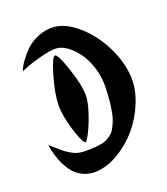

<svg xmlns="http://www.w3.org/2000/svg" viewBox="-113 -672 649 745"><g transform="rotate(-20 212.0 -299.0)"><path d="M18.1 -167.5Q18.6 -164.1 19.3 -158Q20 -151.9 24.4 -134.8Q28.8 -117.7 34.7 -102.1Q40.5 -86.4 51.8 -67.6Q63 -48.8 77.1 -35.6Q91.3 -22.5 112.8 -14.2Q134.3 -5.9 159.7 -7.3Q205.1 -9.8 252 -37.8Q298.8 -65.9 334 -107.4Q369.1 -148.9 390.6 -201.9Q412.1 -254.9 410.2 -304.7Q407.2 -372.1 371.6 -440.4Q335.9 -508.8 281.5 -552Q227.1 -595.2 174.8 -590.8Q144.5 -588.4 117.7 -575Q90.8 -561.5 74.2 -544.4Q57.6 -527.3 45.2 -510.3Q32.7 -493.2 27.3 -481.4L22.5 -470.2Q33.7 -475.1 51.8 -482.2Q69.8 -489.3 111.3 -500.2Q152.8 -511.2 176.8 -509.3Q197.3 -507.8 219.7 -491.2Q242.2 -474.6 261 -448.5Q279.8 -422.4 291.7 -384.8Q303.7 -347.2 303.2 -308.1Q302.7 -274.4 299.8 -247.1Q296.9 -219.7 293 -199.5Q289.1 -179.2 282 -163.3Q274.9 -147.5 268.6 -137Q262.2 -126.5 251.5 -118.9Q240.7 -111.3 232.7 -107.4Q224.6 -103.5 210.9 -101.1Q197.3 -98.6 188.5 -97.9Q179.7 -97.2 163.6 -96.7Q141.1 -95.7 124.8 -98.1Q108.4 -100.6 93.8 -108.6Q79.1 -116.7 70.8 -122.6Q62.5 -128.4 45.4 -143.8Q28.3 -159.2 18.1 -167.5ZM220.7 -299.3Q220.7 -272.5 207 -231Q193.4 -189.5 178.5 -159.7Q163.6 -129.9 157.7 -128.4Q152.3 -127 140.1 -155.5Q127.9 -184.1 117.7 -226.6Q107.4 -269 107.9 -299.3Q108.9 -347.2 128.9 -415.8Q148.9 -484.4 160.6 -485.4Q172.4 -486.3 196.5 -414.1Q220.7 -341.8 220.7 -299.3Z"/></g></svg>

Font: Superheroes Libre
Style: Regular
Weight: 400
Version: Version 001.000